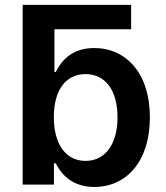

<svg xmlns="http://www.w3.org/2000/svg" viewBox="-20 -747 670 777"><path d="M361.5 -552.6C265.3 -552.6 225.1 -494.7 205.6 -455.3H200.3V-628.6H510.7V-727.3H71.7V0H198.2V-85.9H205.6C225.9 -46.2 268.1 9.6 361.9 9.6C490.4 9.6 586.6 -92.3 586.6 -272C586.6 -453.8 487.6 -552.6 361.5 -552.6ZM326 -95.9C244 -95.9 197.8 -166.9 197.8 -272.7C197.8 -378.6 243.3 -447.1 326 -447.1C411.6 -447.1 455.6 -374.3 455.6 -272.7C455.6 -170.5 410.9 -95.9 326 -95.9Z"/></svg>

Font: TID UI Semi Bold
Style: Regular
Weight: 600
Designer: The TID Project Authors
Foundry: Bakken & Bæck
Version: Version 1.001;hotconv 1.0.109;makeotfexe 2.5.65596